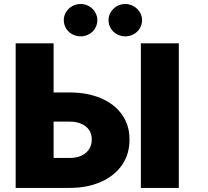

<svg xmlns="http://www.w3.org/2000/svg" viewBox="-20 -919 1019 939"><path d="M613.3 -236.3Q613.8 -166.5 577.4 -113Q541 -59.6 474.4 -29.8Q407.7 0 320.3 0H56.6V-707H242.2V-466.8H320.3Q408.2 -466.8 474.6 -438.2Q541 -409.7 577.4 -357.4Q613.8 -305.2 613.3 -236.3ZM320.3 -146.5Q354.5 -146.5 379.2 -158.2Q403.8 -169.9 416.5 -190.7Q429.2 -211.4 428.7 -237.3Q429.2 -262.2 416.5 -282Q403.8 -301.8 379.2 -313Q354.5 -324.2 320.3 -324.2H242.2V-146.5ZM854.5 0H668.9V-707H854.5ZM292 -820.3Q292 -841.8 303 -859.9Q314 -877.9 333 -888.7Q352.1 -899.4 375 -899.4Q396.5 -899.4 415.3 -888.7Q434.1 -877.9 445.1 -859.6Q456.1 -841.3 456.1 -820.3Q456.1 -798.8 445.1 -780.5Q434.1 -762.2 415.3 -751.7Q396.5 -741.2 375 -741.2Q352.1 -741.2 333 -751.7Q314 -762.2 303 -780.5Q292 -798.8 292 -820.3ZM510.7 -820.3Q510.7 -841.3 521.7 -859.6Q532.7 -877.9 551.5 -888.7Q570.3 -899.4 592.8 -899.4Q614.7 -899.4 633.5 -888.7Q652.3 -877.9 663.6 -859.6Q674.8 -841.3 674.8 -820.3Q674.8 -798.8 663.8 -780.5Q652.8 -762.2 633.8 -751.7Q614.7 -741.2 592.8 -741.2Q570.3 -741.2 551.5 -751.7Q532.7 -762.2 521.7 -780.5Q510.7 -798.8 510.7 -820.3Z"/></svg>

Font: Pretendard JP Black
Style: Regular
Weight: 900
Designer: Base glyphs from Inter by Rasmus Andersson; Hangeul glyphs from Noto Sans CJK(Source Han Sans) by Jang Soo-young and Kan
Foundry: Kil Hyung-jin
Version: Version 1.309